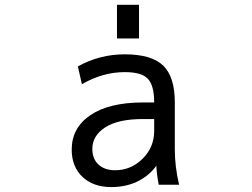

<svg xmlns="http://www.w3.org/2000/svg" viewBox="-20 -759 1040 791"><path d="M360.4 -145.5Q360.4 -104.5 385.7 -81.1Q411.1 -57.6 454.1 -57.6Q519.5 -57.6 567.4 -105Q615.2 -152.3 615.2 -219.7V-268.6H569.3Q466.8 -268.6 413.6 -234.4Q360.4 -200.2 360.4 -145.5ZM461.9 -600.6V-739.3H552.7V-600.6ZM494.1 -535.2Q604.5 -535.2 652.3 -488.8Q700.2 -442.4 700.2 -336.9V-142.6Q700.2 -73.2 717.8 2H633.8Q626 -39.1 624 -76.2Q597.7 -39.1 554.7 -15.6Q503.9 11.7 438.5 11.7Q364.3 11.7 319.8 -30.3Q275.4 -72.3 275.4 -142.6Q275.4 -232.4 352.5 -284.7Q429.7 -336.9 569.3 -336.9H615.2Q615.2 -407.2 588.9 -434.6Q563.5 -461.9 494.1 -461.9Q403.3 -461.9 317.4 -412.1L300.8 -485.4Q390.6 -535.2 494.1 -535.2Z"/></svg>

Font: Gen Shin Gothic Monospace Regular
Style: Regular
Weight: 400
Designer: [Source Han Sans]
Ryoko NISHIZUKA  (kana & ideographs); Paul D. Hunt (Latin, Greek & Cyrillic); Wenlong ZHANG  (bopomofo
Version: Version 1.002.20150607